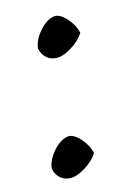

<svg xmlns="http://www.w3.org/2000/svg" viewBox="-83 -533 408 581"><g transform="rotate(-15 120.5 -243.0)"><path d="M72 -404Q75 -431 98 -457Q121 -483 146 -486Q164 -486 183.5 -463.5Q203 -441 208 -417Q194 -395 167.5 -378.5Q141 -362 121.5 -362Q102 -362 89 -373.5Q76 -385 72 -404ZM18 -42Q21 -69 44 -95Q67 -121 92 -124Q110 -124 129.5 -101.5Q149 -79 154 -55Q140 -33 113.5 -16.5Q87 0 67.5 0Q48 0 35 -11.5Q22 -23 18 -42Z"/></g></svg>

Font: Tillana
Style: Regular
Weight: 400
Designer: Lipi Raval (Devanagari, Latin), Jonny Pinhorn (Latin)
Foundry: Indian Type Foundry
Version: Version 2.002;PS 1.0;hotconv 1.0.79;makeotf.lib2.5.61930; tt